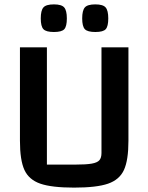

<svg xmlns="http://www.w3.org/2000/svg" viewBox="-20 -841 677 876"><path d="M71 -199V-625H194V-90H323Q373 -90 398.5 -94.5Q424 -99 433.5 -110Q443 -121 443 -143V-625H566V-199Q566 -110 545.5 -65.5Q525 -21 473 -3Q421 15 318 15Q216 15 164 -3Q112 -21 91.5 -65.5Q71 -110 71 -199ZM166 -757Q166 -793 178 -807Q190 -821 226 -821Q261 -821 273 -807Q285 -793 285 -757Q285 -721 273.5 -708Q262 -695 226 -695Q190 -695 178 -708Q166 -721 166 -757ZM355 -757Q355 -793 367 -807Q379 -821 415 -821Q450 -821 462 -807Q474 -793 474 -757Q474 -721 462.5 -708Q451 -695 415 -695Q379 -695 367 -708Q355 -721 355 -757Z"/></svg>

Font: Changa Medium
Style: Regular
Weight: 500
Designer: Eduardo Rodriguez Tunni
Foundry: Eduardo Rodriguez Tunni
Version: Version 2.002; ttfautohint (v1.5) -l 8 -r 50 -G 150 -x 14 -H